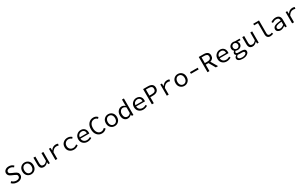

<svg xmlns="http://www.w3.org/2000/svg" viewBox="582 -3825 11428 7161"><g transform="rotate(-30 6296.0 -244.0)"><path d="M306.2 -61Q375 -61 413.6 -90.1Q452.1 -119.1 452.1 -168Q452.1 -216.8 419.9 -238.8Q387.7 -261.2 334 -284.2L240.2 -325.2Q98.1 -381.3 98.1 -494.1Q98.1 -569.3 159.2 -618.7Q220.2 -668 313 -668Q434.1 -668 515.1 -586.9L471.2 -533.2Q401.4 -595.2 313 -595.2Q253.9 -595.2 218.5 -569.1Q183.1 -543 183.1 -498Q183.1 -453.1 218.3 -431.2Q253.4 -409.2 299.8 -390.1L392.1 -350.1Q460.9 -322.3 499 -282.2Q537.1 -242.2 537.1 -168.5Q537.1 -94.7 473.6 -41.3Q410.2 12.2 305.2 12.2Q164.1 12.2 66.9 -85L117.2 -143.1Q199.2 -61 306.2 -61Z M787.1 -378.2Q744.6 -326.2 744.6 -242.7Q744.6 -159.2 787.1 -107.7Q829.6 -56.2 899.7 -56.2Q969.7 -56.2 1012.2 -107.7Q1054.7 -159.2 1054.7 -242.7Q1054.7 -326.2 1012.2 -378.2Q969.7 -430.2 899.7 -430.2Q829.6 -430.2 787.1 -378.2ZM729.7 -56.9Q659.7 -126 659.7 -243.2Q659.7 -360.4 729.2 -429.2Q798.8 -498 899.7 -498Q1000.5 -498 1070.1 -429Q1139.6 -359.9 1139.6 -242.9Q1139.6 -126 1069.6 -56.9Q999.5 12.2 899.7 12.2Q799.8 12.2 729.7 -56.9Z M1704.1 -485.8V0H1637.2L1630.4 -85H1626Q1543 12.2 1445.3 12.2Q1276.4 12.2 1276.4 -184.1V-485.8H1359.4V-194.8Q1359.4 -125 1385.3 -92Q1411.1 -59.1 1471.2 -59.1Q1512.2 -59.1 1546.6 -80.1Q1581.1 -101.1 1622.1 -148.9V-485.8Z M1944.8 0V-485.8H2012.7L2020 -371.1H2022.9Q2106 -498 2239.7 -498Q2294.9 -498 2335 -478L2317.9 -407.2Q2270 -424.3 2227.1 -423.8Q2106.9 -423.8 2026.9 -285.2V0Z M2478.5 -242.2Q2478.5 -359.4 2556.6 -428.7Q2634.8 -498 2744.1 -498Q2853.5 -498 2926.3 -426.8L2885.3 -374Q2821.3 -430.2 2745.1 -430.2Q2668.9 -430.2 2616.2 -378.2Q2563.5 -326.2 2563.5 -242.7Q2563.5 -159.2 2615 -107.7Q2666.5 -56.2 2747.1 -56.2Q2827.6 -56.2 2901.4 -117.2L2937.5 -64Q2853.5 12.2 2740.2 12.2Q2627 12.2 2552.7 -55.9Q2478.5 -124 2478.5 -242.2Z M3459 -278.8Q3459 -353 3420.9 -393.1Q3382.8 -433.1 3317.9 -433.1Q3252.9 -433.1 3206.3 -391.4Q3159.7 -349.6 3150.9 -278.8ZM3535.2 -270Q3535.2 -243.2 3532.2 -225.1H3151.9Q3155.8 -147 3206.8 -100.6Q3257.8 -54.2 3335.9 -54.2Q3414.1 -54.2 3485.8 -99.1L3515.1 -44.9Q3427.2 12.2 3321.8 12.2Q3216.3 12.2 3141.6 -56.9Q3066.9 -126 3066.9 -241Q3066.9 -356 3140.9 -427Q3214.8 -498 3315.9 -498Q3417 -498 3476.1 -436Q3535.2 -374 3535.2 -270Z M3956.5 -668Q4063.5 -668 4135.7 -587.9L4088.9 -535.2Q4031.7 -595.2 3956.5 -595.2Q3861.3 -595.2 3805.4 -523.7Q3749.5 -452.1 3749.5 -329.1Q3749.5 -206.1 3805.7 -133.5Q3861.8 -61 3950.2 -61Q4038.6 -61 4103.5 -133.8L4151.9 -83Q4069.8 12.2 3947.3 12.2Q3824.7 12.2 3744.1 -79.3Q3663.6 -170.9 3663.6 -327.4Q3663.6 -483.9 3745.1 -575.9Q3826.7 -668 3956.5 -668Z M4384.8 -378.2Q4342.3 -326.2 4342.3 -242.7Q4342.3 -159.2 4384.8 -107.7Q4427.2 -56.2 4497.3 -56.2Q4567.4 -56.2 4609.9 -107.7Q4652.3 -159.2 4652.3 -242.7Q4652.3 -326.2 4609.9 -378.2Q4567.4 -430.2 4497.3 -430.2Q4427.2 -430.2 4384.8 -378.2ZM4327.4 -56.9Q4257.3 -126 4257.3 -243.2Q4257.3 -360.4 4326.9 -429.2Q4396.5 -498 4497.3 -498Q4598.1 -498 4667.7 -429Q4737.3 -359.9 4737.3 -242.9Q4737.3 -126 4667.2 -56.9Q4597.2 12.2 4497.3 12.2Q4397.5 12.2 4327.4 -56.9Z M5221.7 -129.9V-372.1Q5160.6 -429.2 5095.2 -429.2Q5029.8 -429.2 4985.8 -377.2Q4941.9 -325.2 4941.9 -240.7Q4941.9 -156.2 4980 -106.7Q5018.1 -57.1 5087.4 -57.1Q5156.7 -57.1 5221.7 -129.9ZM5077.6 -498Q5151.9 -498 5225.1 -435.1L5221.7 -524.9V-711.9H5303.7V0H5235.8L5229 -64H5226.1Q5151.9 12.2 5061.3 12.2Q4970.7 12.2 4913.8 -54.9Q4856.9 -122.1 4856.9 -239Q4856.9 -356 4922.4 -427Q4987.8 -498 5077.6 -498Z M5857.4 -278.8Q5857.4 -353 5819.3 -393.1Q5781.2 -433.1 5716.3 -433.1Q5651.4 -433.1 5604.7 -391.4Q5558.1 -349.6 5549.3 -278.8ZM5933.6 -270Q5933.6 -243.2 5930.7 -225.1H5550.3Q5554.2 -147 5605.2 -100.6Q5656.2 -54.2 5734.4 -54.2Q5812.5 -54.2 5884.3 -99.1L5913.6 -44.9Q5825.7 12.2 5720.2 12.2Q5614.7 12.2 5540 -56.9Q5465.3 -126 5465.3 -241Q5465.3 -356 5539.3 -427Q5613.3 -498 5714.4 -498Q5815.4 -498 5874.5 -436Q5933.6 -374 5933.6 -270Z M6181.2 -328.1H6288.1Q6375 -328.1 6416.5 -361.1Q6458 -394 6458 -463.1Q6458 -532.2 6417 -560.5Q6376 -588.9 6288.1 -588.9H6181.2ZM6098.1 0V-655.8H6299.3Q6541.5 -655.8 6541 -462.9Q6541 -362.8 6476.1 -311.3Q6411.1 -259.8 6299.3 -259.8H6181.2V0Z M6741.7 0V-485.8H6809.6L6816.9 -371.1H6819.8Q6902.8 -498 7036.6 -498Q7091.8 -498 7131.8 -478L7114.7 -407.2Q7066.9 -424.3 7023.9 -423.8Q6903.8 -423.8 6823.7 -285.2V0Z M7382.8 -378.2Q7340.3 -326.2 7340.3 -242.7Q7340.3 -159.2 7382.8 -107.7Q7425.3 -56.2 7495.4 -56.2Q7565.4 -56.2 7607.9 -107.7Q7650.4 -159.2 7650.4 -242.7Q7650.4 -326.2 7607.9 -378.2Q7565.4 -430.2 7495.4 -430.2Q7425.3 -430.2 7382.8 -378.2ZM7325.4 -56.9Q7255.4 -126 7255.4 -243.2Q7255.4 -360.4 7325 -429.2Q7394.5 -498 7495.4 -498Q7596.2 -498 7665.8 -429Q7735.4 -359.9 7735.4 -242.9Q7735.4 -126 7665.3 -56.9Q7595.2 12.2 7495.4 12.2Q7395.5 12.2 7325.4 -56.9Z M7928.7 -256.8V-329.1H8260.7V-256.8Z M8577.6 -276.9V0H8494.6V-655.8H8698.7Q8927.7 -655.8 8927.7 -472.2Q8927.7 -397.9 8888.7 -351.1Q8849.6 -304.2 8780.8 -286.1L8947.8 0H8852.5L8694.3 -276.9ZM8577.6 -588.9V-345.2H8686.5Q8844.7 -345.2 8844.7 -472.2Q8844.7 -535.2 8805.2 -562Q8765.6 -588.9 8686.5 -588.9Z M9455.1 -278.8Q9455.1 -353 9417 -393.1Q9378.9 -433.1 9314 -433.1Q9249 -433.1 9202.4 -391.4Q9155.8 -349.6 9147 -278.8ZM9531.2 -270Q9531.2 -243.2 9528.3 -225.1H9147.9Q9151.9 -147 9202.9 -100.6Q9253.9 -54.2 9332 -54.2Q9410.2 -54.2 9481.9 -99.1L9511.2 -44.9Q9423.3 12.2 9317.9 12.2Q9212.4 12.2 9137.7 -56.9Q9063 -126 9063 -241Q9063 -356 9137 -427Q9210.9 -498 9312 -498Q9413.1 -498 9472.2 -436Q9531.2 -374 9531.2 -270Z M9805.4 -241.2Q9837.9 -209 9885.3 -209Q9932.6 -209 9964.6 -241Q9996.6 -272.9 9996.6 -323.5Q9996.6 -374 9964.1 -406Q9931.6 -438 9884.8 -438Q9837.9 -438 9805.4 -406Q9772.9 -374 9772.9 -323.7Q9772.9 -273.4 9805.4 -241.2ZM9745.6 -19V-22.9Q9695.8 -49.8 9695.8 -102.3Q9695.8 -154.8 9753.9 -193.8V-198.2Q9693.8 -243.2 9693.8 -322.3Q9693.8 -401.4 9749.3 -449.7Q9804.7 -498 9884.8 -498Q9925.8 -498 9956.5 -485.8H10157.7V-422.9H10027.8Q10072.8 -376 10072.8 -320.8Q10072.8 -244.6 10019.3 -199.2Q9965.8 -153.8 9884.8 -153.8Q9843.8 -153.8 9802.7 -171.9Q9764.6 -147.9 9764.6 -116.2Q9764.6 -60.1 9865.7 -60.1H9974.6Q10069.8 -60.1 10114.7 -33.4Q10159.7 -6.8 10159.7 59.1Q10159.7 125 10084.7 174.6Q10009.8 224.1 9896.2 224.1Q9782.7 224.1 9724.1 188.5Q9665.5 152.8 9665.5 89.8Q9665.5 26.9 9745.6 -19ZM9967.8 7.8H9872.6Q9826.7 7.8 9798.8 0Q9736.8 34.2 9736.8 77.1Q9736.8 120.1 9778.3 143.6Q9819.8 167 9898.2 167Q9976.6 167 10027.6 137Q10078.6 106.9 10078.6 70.3Q10078.6 33.7 10052.2 20.8Q10025.9 7.8 9967.8 7.8Z M10698.2 -485.8V0H10631.3L10624.5 -85H10620.1Q10537.1 12.2 10439.5 12.2Q10270.5 12.2 10270.5 -184.1V-485.8H10353.5V-194.8Q10353.5 -125 10379.4 -92Q10405.3 -59.1 10465.3 -59.1Q10506.3 -59.1 10540.8 -80.1Q10575.2 -101.1 10616.2 -148.9V-485.8Z M10874 -645V-711.9H11122.1V-157.2Q11122.1 -56.2 11216.8 -56.2Q11256.8 -56.2 11309.1 -79.1L11330.1 -17.1Q11250 11.7 11198.7 12.2Q11120.6 12.2 11080.3 -32.5Q11040 -77.1 11040 -163.1V-645Z M11553.7 -131.8Q11553.7 -92.8 11584.2 -73.5Q11614.7 -54.2 11660.6 -54.2Q11739.7 -54.2 11825.7 -126V-253.9Q11675.8 -241.7 11614.7 -211.7Q11553.7 -181.6 11553.7 -131.8ZM11473.6 -126Q11473.6 -208 11555.7 -250.5Q11637.7 -293 11825.7 -308.1Q11823.7 -363.3 11793.2 -396.7Q11762.7 -430.2 11691.4 -430.2Q11620.1 -430.2 11526.4 -372.1L11494.6 -428.2Q11601.6 -498 11704.6 -498Q11807.6 -498 11857.7 -444.6Q11907.7 -391.1 11907.7 -297.9V0H11840.8L11833.5 -65.9H11830.6Q11730.5 12.2 11638.7 12.2Q11567.9 12.2 11520.8 -25.4Q11473.6 -63 11473.6 -126Z M12138.2 0V-485.8H12206.1L12213.4 -371.1H12216.3Q12299.3 -498 12433.1 -498Q12488.3 -498 12528.3 -478L12511.2 -407.2Q12463.4 -424.3 12420.4 -423.8Q12300.3 -423.8 12220.2 -285.2V0Z"/></g></svg>

Font: SourceCodePro-Regular
Style: Regular
Weight: 400
Monospace: yes
Designer: Paul D. Hunt
Foundry: Adobe Systems Incorporated
Version: Version 1.009;PS 1.000;hotconv 1.0.70;makeotf.lib2.5.5900